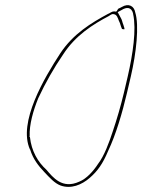

<svg xmlns="http://www.w3.org/2000/svg" viewBox="-20 -710 551 744"><path d="M128 -329C156 -389 189 -447 224 -498C272 -573 341 -616 402 -648C408 -652 414 -657 421 -655C433 -654 437 -639 440 -631C443 -626 446 -617 449 -607L453 -597C455 -598 458 -597 461 -596C462 -597 463 -598 462 -601L458 -614C454 -623 453 -633 449 -639L436 -663L451 -671C470 -683 489 -684 496 -657L495 -656C495 -655 496 -656 496 -655C509 -596 495 -501 475 -414L460 -350C448 -300 433 -248 417 -201C403 -158 384 -106 360 -75C342 -47 315 -17 287 -6C221 24 185 -23 160 -52C127 -82 102 -124 96 -179H94L95 -182C93 -227 109 -282 128 -329ZM96 -131H97V-130C108 -94 129 -67 152 -43C172 -22 191 0 215 9C255 23 296 7 328 -21C358 -47 378 -75 399 -125C429 -188 454 -273 472 -350L487 -414C508 -504 520 -612 504 -662C500 -686 479 -699 452 -683L438 -676C437 -674 435 -671 433 -668V-667L429 -665C419 -667 416 -666 401 -657H400C333 -621 264 -579 214 -504C152 -409 49 -236 96 -131ZM151 -41H150ZM457 -612V-611ZM360 -73Z"/></svg>

Font: Stray Cat
Style: HlCnObl
Weight: 100
Version: Version 1.0